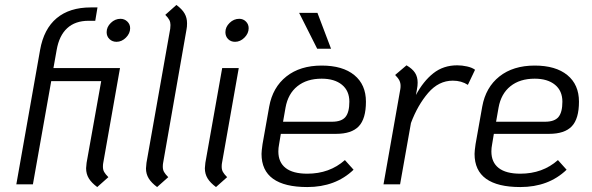

<svg xmlns="http://www.w3.org/2000/svg" viewBox="-20 -745 2392 776"><path d="M328 -65Q328 -71 330 -87L389 -417H187L113 0H46L142 -543Q157 -628 209 -671.5Q261 -715 347 -715H374L365 -661H338Q284 -661 251.5 -631Q219 -601 209 -543L196 -470H465L397 -85Q396 -80 396 -71Q396 -59 401 -50Q406 -41 418 -29L373 11Q350 -6 339 -24Q328 -42 328 -65ZM411 -615Q411 -636 428 -652.5Q445 -669 467 -669Q483 -669 494.5 -658Q506 -647 506 -631Q506 -610 489 -593Q472 -576 451 -576Q434 -576 422.5 -587Q411 -598 411 -615Z M570 -64Q570 -71 572 -87L668 -629Q669 -635 669 -644Q669 -655 664.5 -664Q660 -673 648 -685L693 -725Q716 -708 726 -690.5Q736 -673 736 -651Q736 -636 734 -627L639 -85Q638 -80 638 -71Q638 -59 643 -50Q648 -41 660 -29L615 11Q592 -6 581 -24Q570 -42 570 -64Z M891 -615Q891 -636 908 -652.5Q925 -669 947 -669Q963 -669 974 -658Q985 -647 985 -631Q985 -610 968 -593Q951 -576 930 -576Q913 -576 902 -587Q891 -598 891 -615ZM808 -65Q808 -71 810 -87L878 -470H945L877 -85Q876 -80 876 -71Q876 -59 881 -50Q886 -41 898 -29L853 11Q830 -6 819 -24Q808 -42 808 -65Z M1108 -162Q1105 -147 1105 -133Q1105 -89 1134.5 -66Q1164 -43 1222 -43Q1312 -43 1374 -98L1409 -59Q1336 11 1222 11Q1130 11 1083.5 -22.5Q1037 -56 1037 -123Q1037 -134 1041 -162L1068 -314Q1082 -392 1137.5 -436Q1193 -480 1280 -480Q1365 -480 1412 -441.5Q1459 -403 1459 -334Q1459 -265 1430 -234.5Q1401 -204 1338 -204H1115ZM1134 -310 1124 -253H1322Q1360 -253 1376 -272Q1392 -291 1392 -334Q1392 -378 1362 -402.5Q1332 -427 1280 -427Q1220 -427 1182 -396.5Q1144 -366 1134 -310ZM1189 -693H1263L1318 -548H1262Z M1900 -463 1871 -402Q1845 -419 1810 -419Q1753 -419 1710.5 -369.5Q1668 -320 1641 -248L1597 0H1530L1598 -385Q1599 -390 1599 -398Q1599 -410 1594 -420Q1589 -430 1577 -442L1623 -481Q1647 -467 1657.5 -450.5Q1668 -434 1668 -411Q1668 -398 1665 -383L1661 -361Q1691 -417 1731.5 -449Q1772 -481 1828 -481Q1847 -481 1867.5 -476.5Q1888 -472 1900 -463Z M1969 -162Q1966 -147 1966 -133Q1966 -89 1995.5 -66Q2025 -43 2083 -43Q2173 -43 2235 -98L2270 -59Q2197 11 2083 11Q1991 11 1944.5 -22.5Q1898 -56 1898 -123Q1898 -134 1902 -162L1929 -314Q1943 -392 1998.5 -436Q2054 -480 2141 -480Q2226 -480 2273 -441.5Q2320 -403 2320 -334Q2320 -265 2291 -234.5Q2262 -204 2199 -204H1976ZM1995 -310 1985 -253H2183Q2221 -253 2237 -272Q2253 -291 2253 -334Q2253 -378 2223 -402.5Q2193 -427 2141 -427Q2081 -427 2043 -396.5Q2005 -366 1995 -310Z"/></svg>

Font: KoHo
Style: Italic
Weight: 400
Italic angle: -10°
Designer: Cadson Demak & Katatrad Team
Foundry: Cadson Demak Co.,Ltd.
Version: Version 1.000